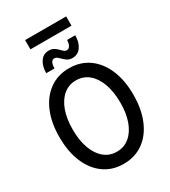

<svg xmlns="http://www.w3.org/2000/svg" viewBox="-245 -1154 1133 1280"><g transform="rotate(-30 321.0 -514.0)"><path d="M320.8 7.8Q234.9 7.8 170.9 -37.6Q106.9 -83 71.8 -165.8Q36.6 -248.5 36.6 -360.4Q36.6 -472.2 71.8 -554.4Q106.9 -636.7 170.9 -682.1Q234.9 -727.5 320.8 -727.5Q407.2 -727.5 471.2 -682.1Q535.2 -636.7 570.3 -554.4Q605.5 -472.2 605.5 -360.4Q605.5 -248.5 570.3 -165.8Q535.2 -83 471.2 -37.6Q407.2 7.8 320.8 7.8ZM321.3 -85.4Q377 -85.4 418.2 -119.4Q459.5 -153.3 481.9 -215.1Q504.4 -276.9 503.9 -360.4Q503.4 -443.8 480.7 -505.4Q458 -566.9 417 -600.6Q376 -634.3 320.8 -634.3Q265.6 -634.3 224.6 -600.6Q183.6 -566.9 161.1 -505.4Q138.7 -443.8 138.7 -360.4Q138.7 -276.9 161.1 -215.1Q183.6 -153.3 224.6 -119.4Q265.6 -85.4 321.3 -85.4ZM173.8 -774.4Q173.8 -828.6 197.5 -862.8Q221.2 -897 262.7 -897Q285.6 -897 300.5 -887.9Q315.4 -878.9 326.7 -867.4Q337.9 -856 347.7 -847.2Q357.4 -838.4 369.6 -838.4Q386.7 -838.4 395.8 -855.7Q404.8 -873 404.8 -897H467.3Q468.3 -845.2 444.3 -809.8Q420.4 -774.4 377 -774.4Q355.5 -774.4 340.6 -783.4Q325.7 -792.5 314.5 -804Q303.2 -815.4 292.5 -824.5Q281.7 -833.5 269 -833.5Q253.4 -833.5 245.4 -817.6Q237.3 -801.8 237.3 -774.4ZM162.1 -964.8V-1036.1H478V-964.8Z"/></g></svg>

Font: Reddit Sans Condensed Medium
Style: Regular
Weight: 500
Designer: Stephen Hutchings
Foundry: Reddit
Version: Version 1.014